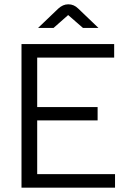

<svg xmlns="http://www.w3.org/2000/svg" viewBox="-20 -873 594 893"><path d="M80 0V-668H511V-605H153V-375H434V-313H153V-63H515V0ZM157 -743 251 -833Q262 -843 273.5 -848Q285 -853 298 -853Q311 -853 322.5 -848Q334 -843 344 -833L438 -743H366L297 -803L229 -743Z"/></svg>

Font: Atkinson Hyperlegible Next Light
Style: Regular
Weight: 300
Designer: Elliott Scott, Megan Eiswerth, Linus Boman, Theodore Petrosky, Letters from Sweden
Foundry: Applied Design Works, Letters from Sweden
Version: Version 2.001